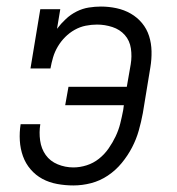

<svg xmlns="http://www.w3.org/2000/svg" viewBox="-20 -558 540 586"><path d="M204 8Q179 8 154.5 3.5Q130 -1 109.5 -12Q89 -23 73.5 -41Q58 -59 50 -81.5Q42 -104 40.5 -129Q39 -154 43 -179Q43 -179 43 -179Q43 -179 43 -179H103Q103 -179 103 -179Q103 -179 103 -179Q103 -179 103 -179Q103 -179 103 -179Q99 -154 102.5 -129Q106 -104 119.5 -85Q133 -66 156 -56.5Q179 -47 204 -47Q224 -47 244.5 -53.5Q265 -60 282 -73.5Q299 -87 311.5 -105Q324 -123 333 -142Q342 -161 347 -181Q352 -201 356 -222L358 -237H179L189 -293H367L379 -362Q383 -386 379.5 -410Q376 -434 361 -451Q346 -468 323 -475.5Q300 -483 276 -483Q259 -483 241.5 -479.5Q224 -476 208 -467Q192 -458 179 -445Q166 -432 156.5 -416Q147 -400 142 -383Q137 -366 134 -349H73L103 -530H164L154 -470Q166 -486 181 -500Q196 -514 214 -523Q232 -532 251 -535Q270 -538 288 -538Q312 -538 335.5 -533Q359 -528 379 -516.5Q399 -505 413.5 -487.5Q428 -470 435 -448Q442 -426 442.5 -401.5Q443 -377 439 -353L416 -213Q411 -186 403.5 -159.5Q396 -133 383 -108Q370 -83 351.5 -60.5Q333 -38 309 -22Q285 -6 258 1Q231 8 204 8Z"/></svg>

Font: Iosevka Curly Slab LtObl
Style: Regular
Weight: 300
Italic angle: -9°
Monospace: yes
Designer: Belleve Invis
Foundry: Belleve Invis
Version: Version 11.0.0; ttfautohint (v1.8.3)